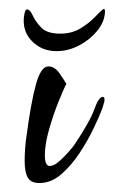

<svg xmlns="http://www.w3.org/2000/svg" viewBox="-20 -433 254 428"><path d="M68 -25Q49 -25 42 -37Q35 -49 35 -74Q35 -87 36 -102Q37 -117 40 -136Q49 -204 60 -244.5Q71 -285 88 -285Q102 -285 113 -269Q124 -253 128 -246Q121 -233 109.5 -204Q98 -175 89 -143Q80 -111 80 -87Q80 -63 91 -63Q100 -63 111.5 -73Q123 -83 133.5 -95Q144 -107 147 -112Q181 -163 190.5 -190Q200 -217 209 -217Q213 -217 213 -211Q213 -207 211.5 -202.5Q210 -198 208 -191Q202 -175 189 -147.5Q176 -120 157.5 -92Q139 -64 116.5 -44.5Q94 -25 68 -25ZM106 -319Q74 -319 52.5 -340Q31 -361 33 -392Q35 -412 40 -412Q47 -412 53 -398.5Q59 -385 72 -371.5Q85 -358 114 -358Q140 -358 159 -369.5Q178 -381 190.5 -394Q203 -407 209 -412Q210 -413 212 -413Q214 -413 214 -406Q213 -384 196.5 -364Q180 -344 156 -331.5Q132 -319 106 -319Z"/></svg>

Font: Comforter
Style: Regular
Weight: 400
Designer: Robert E. Leuschke
Foundry: Robert E. Leuschke
Version: Version 1.013; ttfautohint (v1.8.3)